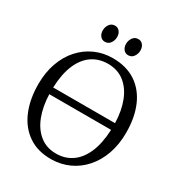

<svg xmlns="http://www.w3.org/2000/svg" viewBox="-217 -1082 1150 1235"><g transform="rotate(30 358.0 -464.0)"><path d="M351 11Q248 12.5 177.5 -35.8Q107 -84 71 -169.8Q35 -255.5 35 -366Q35 -454.5 60.5 -525.5Q86 -596.5 131.8 -647Q177.5 -697.5 238 -724.2Q298.5 -751 368 -751Q469 -751 538.8 -704.8Q608.5 -658.5 644.8 -574.5Q681 -490.5 681 -378Q681 -290.5 655.8 -219.2Q630.5 -148 585.5 -97Q540.5 -46 480.5 -18.2Q420.5 9.5 351 11ZM356 -36Q422 -36 472.5 -70.5Q523 -105 553 -174Q583 -243 587.5 -345.5H128.5Q131.5 -255 158.5 -185.2Q185.5 -115.5 235.5 -75.8Q285.5 -36 356 -36ZM128.5 -395.5H588Q585.5 -487 558.2 -556.5Q531 -626 480.8 -665Q430.5 -704 359 -704Q293 -704 242.5 -670Q192 -636 162.2 -567.5Q132.5 -499 128.5 -395.5ZM268 -816Q247 -816 234 -832.5Q221 -849 221 -873.5Q221 -898 235.2 -918.5Q249.5 -939 275 -939H276Q297 -939 310 -922.5Q323 -906 323 -881.5Q323 -857 308.8 -836.5Q294.5 -816 269 -816ZM441 -816Q420 -816 407 -832.5Q394 -849 394 -873.5Q394 -898 408.2 -918.5Q422.5 -939 448 -939H449Q470 -939 483 -922.5Q496 -906 496 -881.5Q496 -857 481.8 -836.5Q467.5 -816 442 -816Z"/></g></svg>

Font: Merriweather Light
Style: Regular
Weight: 300
Designer: Eben Sorkin
Foundry: Eben Sorkin
Version: Version 2.100